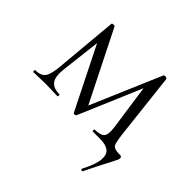

<svg xmlns="http://www.w3.org/2000/svg" viewBox="-142 -543 845 845"><g transform="rotate(45 280.5 -121.0)"><path d="M474 154Q472 158 467 155.5Q462 153 463 150Q493 92 495.5 59.5Q498 27 480 13.5Q462 0 428 0H381Q379 0 379 -6Q379 -12 381 -12Q416 -12 428.5 -25Q441 -38 435 -81L401 -319L435 -364L280 0Q278 4 272 4Q266 4 264 0L111 -306L123 -317L98 -104Q92 -53 108.5 -32.5Q125 -12 161 -12Q164 -12 164 -6Q164 0 161 0Q145 0 127 -1Q109 -2 88 -2Q68 -2 48.5 -1Q29 0 12 0Q9 0 9 -6Q9 -12 12 -12Q48 -12 61 -32.5Q74 -53 78 -104L104 -392Q104 -397 112 -397.5Q120 -398 122 -395L292 -56L278 -47L426 -393Q428 -399 437 -397.5Q446 -396 447 -391L482 -81Q486 -52 489.5 -37Q493 -22 504 -17Q515 -12 539 -12Q550 -12 550 -2Q550 3 547 10Q544 17 536 32Q528 47 513 76Q498 105 474 154Z"/></g></svg>

Font: Cormorant Garamond Light
Style: Regular
Weight: 300
Designer: Christian Thalmann (Catharsis Fonts)
Foundry: Catharsis Fonts
Version: Version 4.001